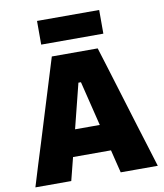

<svg xmlns="http://www.w3.org/2000/svg" viewBox="-98 -1006 930 1086"><g transform="rotate(-10 367.0 -463.0)"><path d="M16.5 0Q34 -57 53.5 -121Q73 -184.5 91 -241L166.5 -486Q187 -552.5 203.5 -606Q219.5 -659 236.5 -713H500Q517.5 -656.5 534 -603.5Q550 -550.5 570 -486L645 -241Q663.5 -181.5 682.8 -119.2Q702 -57 719.5 0H506.5Q498.5 -32 490.2 -65.5Q482 -99 474 -132H256Q247.5 -98.5 239 -65Q230.5 -31.5 222.5 0ZM359 -541 294.5 -284.5H436.5L373.5 -541ZM189 -789.5V-925.5H546V-789.5Z"/></g></svg>

Font: Heraclito ExtraBold
Style: Regular
Weight: 800
Designer: Kostas Bartsokas (font) & Cristiano Sobral (main changes)
Foundry: Kostas Bartsokas (font) & Cristiano Sobral (main changes)
Version: Version 1.00;July 8, 2020;FontCreator 13.0.0.2655 64-bit